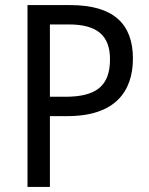

<svg xmlns="http://www.w3.org/2000/svg" viewBox="-20 -734 586 754"><path d="M256 -714H88V0H176V-278H245C432 -278 502 -375 502 -504C502 -640 426 -714 256 -714ZM250 -638C361 -638 412 -595 412 -501C412 -395 356 -354 236 -354H176V-638Z"/></svg>

Font: Noto Sans Lao Looped SemiCondensed
Style: Regular
Weight: 400
Width: 4
Designer: Mark Frömberg, Ben Mitchell
Foundry: The Fontpad Ltd
Version: Version 1.002